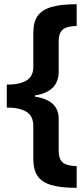

<svg xmlns="http://www.w3.org/2000/svg" viewBox="-20 -734 400 912"><path d="M138.2 -134.8Q138.2 -183.1 105.5 -203.1Q72.8 -223.1 12.2 -223.1V-332Q72.8 -332 105.5 -351.6Q138.2 -371.1 138.2 -416V-419.9V-576.2Q138.2 -628.9 158.4 -658Q178.7 -687 223.4 -700.4Q268.1 -713.9 344.2 -713.9V-610.8Q294.9 -609.4 276.9 -592.5Q258.8 -575.7 258.8 -540V-392.1Q257.3 -297.4 146 -280.8V-274.9Q258.8 -258.3 258.8 -169.9V-164.1V-16.1Q258.8 19.5 276.6 36.6Q294.4 53.7 344.2 55.2V158.2Q267.1 158.2 222.9 144.8Q178.7 131.3 158.4 102.1Q138.2 72.8 138.2 20Z"/></svg>

Font: TypoPRO Open Sans Condensed
Style: Bold
Weight: 700
Width: 3
Foundry: Ascender Corporation
Version: Version 1.11